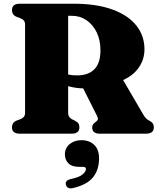

<svg xmlns="http://www.w3.org/2000/svg" viewBox="-20 -720 872 1034"><path d="M758 -454.5Q758 -400.5 727.8 -356.8Q697.5 -313 643 -289L749.5 -106.5Q758.5 -91 765.8 -83.2Q773 -75.5 784.5 -70Q808.5 -58.5 808.5 -34Q808.5 0 765.5 0H517.5Q476.5 0 476.5 -34Q476.5 -49.5 491 -60L497 -64.5Q506 -71.5 507.2 -78Q508.5 -84.5 502 -97L428 -244Q404.5 -244.5 384.5 -247.8Q364.5 -251 347 -256V-111Q347 -88.5 367.5 -78L381.5 -71Q397 -63.5 402.2 -55.2Q407.5 -47 407.5 -34Q407.5 0 364.5 0H87.5Q44.5 0 44.5 -34Q44.5 -61 70.5 -71L89.5 -78Q115 -88 115 -111V-589Q115 -612.5 89.5 -622L70.5 -629Q44.5 -639 44.5 -666Q44.5 -700 87.5 -700H376Q499.5 -700 584.8 -669Q670 -638 714 -582.8Q758 -527.5 758 -454.5ZM347 -635V-318.5Q368 -314 395.5 -314Q455 -314 488 -346.8Q521 -379.5 521 -449.5Q521 -503.5 501 -545.2Q481 -587 446 -611Q411 -635 366.5 -635ZM405.5 178.5Q367 178.5 348.2 159.5Q329.5 140.5 329.5 111.5Q329.5 77.5 355 56.2Q380.5 35 418 35Q461 35 487.2 60Q513.5 85 513.5 132.5Q513.5 194.5 480.8 235Q448 275.5 372.5 293Q356.5 296.5 347 291.2Q337.5 286 335 275.5Q329 252.5 358.5 245Q406 235 424.5 219.5Q443 204 443 190Q443 178.5 427 178.5Z"/></svg>

Font: Fraunces 9pt S000 Black
Style: Regular
Weight: 900
Version: Version 1.000; ttfautohint (v1.8.3)